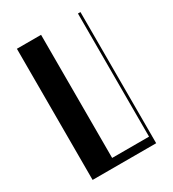

<svg xmlns="http://www.w3.org/2000/svg" viewBox="-188 -889 897 994"><g transform="rotate(-30 260.0 -392.0)"><path d="M70 -784H214.5V-48H435V-784H450V0H70Z"/></g></svg>

Font: Facade Sud
Style: Regular
Weight: 100
Designer: Éléonore Fines
Foundry: Velvetyne Type Foundry
Version: Version 1.001;Glyphs 3.2 (3202)